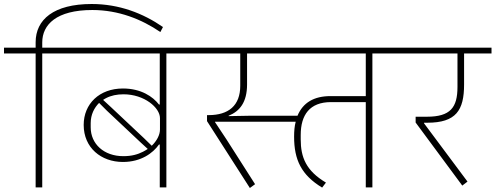

<svg xmlns="http://www.w3.org/2000/svg" viewBox="-40 -936 2475 959"><path d="M138 0H171V-669H329V-698H171V-724C171 -813 242 -886 421 -886C552 -886 667 -840 761 -776L774 -801C674 -870 555 -916 418 -916C228 -916 138 -838 138 -725V-698H-20V-669H138Z M758 0H791V-669H949V-698H289V-669H758V-414H754C724 -453 665 -494 574 -494C456 -494 378 -417 378 -312C378 -198 465 -127 574 -127C664 -127 724 -171 754 -214H758ZM679 -246 513 -402 475 -437C480 -441 485 -443 490 -446C515 -459 544 -465 577 -465C681 -465 759 -398 759 -346V-289C759 -262 743 -232 718 -208ZM576 -156C479 -156 413 -217 413 -300V-321C413 -364 431 -398 455 -422L494 -383L662 -225L698 -192C690 -187 682 -182 674 -178C648 -165 619 -156 576 -156Z M1208 3 1234 -16 1091 -240 1034 -326V-328H1437C1431 -306 1429 -281 1429 -253C1429 -138 1465 -62 1569 1L1588 -24C1489 -83 1462 -150 1462 -240V-262C1462 -362 1507 -426 1613 -426H1787V0H1820V-669H1978V-698H909V-669H1160V-508C1160 -408 1101 -361 1002 -361H994V-331ZM1611 -456C1528 -456 1473 -423 1446 -358H1213L1102 -356V-358C1157 -380 1194 -425 1194 -514V-669H1787V-456Z M2269 -9 2295 -29 2078 -320V-323H2094C2238 -323 2278 -385 2278 -514V-669H2415V-698H1938V-669H2245V-502C2245 -399 2210 -353 2092 -353H2036V-324Z"/></svg>

Font: IBM Plex Devanagari ExtraLight
Style: Regular
Weight: 200
Designer: Mike Abbink, Paul van der Laan, Pieter van Rosmalen, Erin McLaughlin
Foundry: Bold Monday
Version: Version 1.0